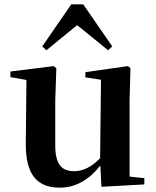

<svg xmlns="http://www.w3.org/2000/svg" viewBox="-20 -850 718 886"><path d="M448 12 646 1V-28L578 -35V-389L582 -535L571 -545L374 -517V-493L446 -482L442 -120C407 -83 366 -60 322 -60C267 -60 235 -89 235 -178V-389L240 -535L228 -545L28 -520V-494L102 -481L99 -188C98 -37 157 16 256 16C333 16 395 -25 443 -86ZM479 -618 498 -636 364 -830H309L175 -636L194 -618L336 -734Z"/></svg>

Font: Noto Serif CJK TC
Style: Bold
Weight: 700
Designer: Ryoko NISHIZUKA 西塚涼子 (kana & ideographs); Frank Grießhammer (Latin, Greek & Cyrillic); Wenlong ZHANG 张文龙 (bopomofo); San
Foundry: Adobe
Version: Version 2.001;hotconv 1.1.0;makeotfexe 2.6.0